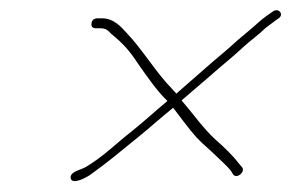

<svg xmlns="http://www.w3.org/2000/svg" viewBox="-20 -498 557 367"><path d="M155 -454C154 -448 156 -444 163 -444H171C183 -444 186 -440 193 -433C215 -415 227 -402 244 -376C261 -352 280 -324 300 -305C276 -285 259 -269 233 -248C201 -223 179 -200 146 -180C136 -173 114 -171 115 -158C117 -143 146 -159 154 -165C186 -188 210 -208 243 -235C269 -256 286 -272 311 -292C324 -275 340 -253 355 -236C369 -221 379 -214 392 -201C402 -191 413 -182 421 -172L426 -164C433 -156 449 -169 443 -178L437 -185C424 -202 408 -217 391 -232C369 -252 348 -282 328 -305C327 -306 328 -306 327 -306L384 -355C403 -372 427 -391 445 -408C459 -421 474 -431 487 -444C496 -451 503 -456 511 -462C524 -469 514 -483 503 -477C493 -470 485 -465 475 -456C462 -444 448 -433 434 -421C416 -404 392 -385 373 -368L317 -319C315 -322 311 -325 309 -328C280 -357 251 -405 223 -434C212 -446 198 -463 175 -463H167C160 -463 156 -460 155 -454Z"/></svg>

Font: Electronic
Style: ExThnIt
Weight: 100
Version: Version 1.011